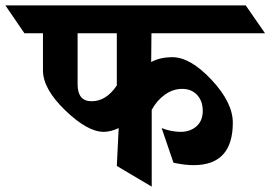

<svg xmlns="http://www.w3.org/2000/svg" viewBox="-111 -695 1007 715"><path d="M275 -204Q215 -204 132 -284Q49 -364 49 -433V-571H-20L-91 -675H804L876 -571H453L452 -464Q485 -482 531 -482Q598 -482 677 -397.5Q756 -313 756 -238Q756 -80 610 -80Q577 -80 535 -89L491 -218Q527 -204 562 -204Q597 -204 620.5 -224.5Q644 -245 644 -282Q644 -319 623 -341.5Q602 -364 567.5 -364Q533 -364 503 -342.5Q473 -321 454 -286V0L324 -77L331 -218Q301 -204 275 -204ZM230 -318Q285 -318 324 -377V-571H178V-381Q178 -318 230 -318Z"/></svg>

Font: Halant
Style: Bold
Weight: 700
Designer: Hitesh Malaviya (Devanagari), Satya Rajpurohit (Latin)
Foundry: Indian Type Foundry
Version: Version 1.101;PS 1.0;hotconv 1.0.78;makeotf.lib2.5.61930; tt